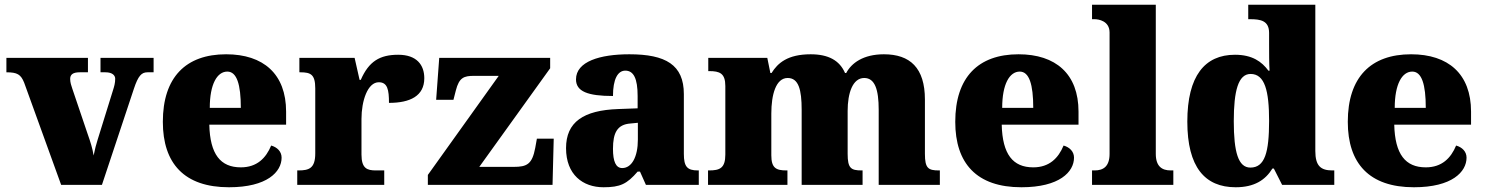

<svg xmlns="http://www.w3.org/2000/svg" viewBox="-20 -780 6263 810"><path d="M82 -431 238 0H410L545 -406C563 -460 577 -475 602 -475H628V-536H404V-475H425C455 -475 466 -461 466 -448C466 -429 462 -416 456 -397L392 -191C386 -173 380 -149 375 -124C370 -155 362 -180 349 -217L285 -406C281 -418 276 -432 276 -447C276 -465 287 -475 316 -475H351V-536H7V-475C53 -475 68 -466 82 -431Z M946 10C1107 10 1168 -55 1168 -115C1168 -141 1149 -159 1124 -166C1102 -113 1064 -74 996 -74C910 -74 866 -129 863 -254H1187V-309C1187 -468 1091 -551 934 -551C764 -551 667 -454 667 -266C667 -91 757 10 946 10ZM996 -325H865C865 -425 896 -478 939 -478C979 -478 996 -424 996 -325Z M1234 0H1601V-61H1566C1529 -61 1505 -69 1505 -128V-278C1505 -355 1531 -433 1578 -433C1615 -433 1621 -401 1621 -346C1710 -346 1770 -375 1770 -450C1770 -506 1738 -549 1660 -549C1582 -549 1536 -521 1502 -443H1497L1476 -536H1243V-475H1247C1291 -475 1310 -466 1310 -407V-133C1310 -70 1284 -61 1239 -61H1234Z M1785 0H2311L2316 -195H2245L2238 -156C2225 -87 2203 -76 2147 -76H2002L2301 -492V-536H1833L1820 -359H1893L1903 -398C1917 -453 1937 -460 1980 -460H2084L1785 -42Z M2526 10C2597 10 2625 -4 2670 -56H2680L2705 0H2928V-61H2924C2879 -61 2865 -77 2865 -131V-383C2865 -507 2788 -551 2635 -551C2512 -551 2410 -521 2410 -445C2410 -394 2460 -375 2566 -375C2566 -446 2586 -482 2618 -482C2653 -482 2670 -449 2670 -375V-323L2589 -320C2441 -315 2368 -265 2368 -155C2368 -43 2439 10 2526 10ZM2605 -71C2578 -71 2566 -99 2566 -152C2566 -220 2584 -255 2640 -259L2671 -262V-191C2671 -118 2645 -71 2605 -71Z M2967 0H3302V-61H3298C3254 -61 3234 -71 3234 -125V-301C3234 -380 3253 -451 3303 -451C3349 -451 3362 -402 3362 -317V0H3619V-61H3615C3570 -61 3556 -70 3556 -131V-312C3556 -387 3577 -451 3626 -451C3671 -451 3687 -402 3687 -317V0H3945V-61H3941C3896 -61 3882 -70 3882 -131V-360C3882 -494 3819 -551 3709 -551C3622 -551 3572 -514 3550 -472H3545C3522 -525 3475 -551 3400 -551C3303 -551 3261 -514 3235 -472H3230L3217 -536H2968V-480H2972C3016 -480 3040 -471 3040 -417V-128C3040 -70 3016 -61 2971 -61H2967Z M4289 10C4450 10 4511 -55 4511 -115C4511 -141 4492 -159 4467 -166C4445 -113 4407 -74 4339 -74C4253 -74 4209 -129 4206 -254H4530V-309C4530 -468 4434 -551 4277 -551C4107 -551 4010 -454 4010 -266C4010 -91 4100 10 4289 10ZM4339 -325H4208C4208 -425 4239 -478 4282 -478C4322 -478 4339 -424 4339 -325Z M4587 0H4930V-61H4919C4882 -61 4856 -78 4856 -131V-760H4587V-699H4598C4614 -699 4661 -692 4661 -643V-131C4661 -78 4635 -61 4598 -61H4587Z M5193 10C5271 10 5318 -20 5348 -69H5354L5389 0H5609V-61H5601C5552 -61 5529 -80 5529 -143V-760H5246V-699H5254C5298 -699 5334 -693 5334 -641V-596C5334 -557 5334 -512 5336 -482H5331C5303 -520 5263 -549 5190 -549C5063 -549 4989 -460 4989 -267C4989 -75 5063 10 5193 10ZM5255 -73C5204 -73 5185 -138 5185 -269C5185 -397 5204 -468 5256 -468C5316 -468 5334 -397 5334 -270C5334 -137 5316 -73 5255 -73Z M5945 10C6106 10 6167 -55 6167 -115C6167 -141 6148 -159 6123 -166C6101 -113 6063 -74 5995 -74C5909 -74 5865 -129 5862 -254H6186V-309C6186 -468 6090 -551 5933 -551C5763 -551 5666 -454 5666 -266C5666 -91 5756 10 5945 10ZM5995 -325H5864C5864 -425 5895 -478 5938 -478C5978 -478 5995 -424 5995 -325Z"/></svg>

Font: Noto Serif Georgian Black
Style: Regular
Weight: 900
Designer: Monotype Design Team, Akaki Razmadze
Foundry: Google LLC
Version: Version 2.003